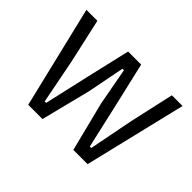

<svg xmlns="http://www.w3.org/2000/svg" viewBox="-108 -715 915 915"><g transform="rotate(45 349.0 -258.0)"><path d="M27 -516H101L151 -292L195 -67H205L256 -292L308 -516H396L448 -292L499 -67H509L553 -292L603 -516H675L551 0H455L392 -250L357 -439H347L310 -250L247 0H151Z"/></g></svg>

Font: IBM Plex Sans Cond
Style: Regular
Weight: 400
Width: 3
Designer: Mike Abbink, Paul van der Laan, Pieter van Rosmalen
Foundry: Bold Monday
Version: Version 1.3